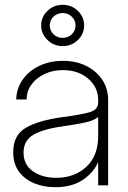

<svg xmlns="http://www.w3.org/2000/svg" viewBox="-20 -780 540 808"><path d="M212.4 7.8Q165 7.8 125 -8.3Q85 -24.4 60.3 -57.1Q35.6 -89.8 35.6 -140.1Q35.6 -211.4 89.4 -242.7Q143.1 -273.9 246.6 -287.6Q317.4 -296.9 355.2 -307.1Q393.1 -317.4 393.1 -348.6V-359.4Q393.1 -413.1 351.1 -449Q309.1 -484.9 244.6 -484.9Q201.7 -484.9 167.2 -468.5Q132.8 -452.1 112.5 -424.3Q92.3 -396.5 91.8 -361.3H48.3Q49.3 -407.7 75.2 -444.6Q101.1 -481.4 145 -502.7Q189 -523.9 244.6 -523.9Q299.8 -523.9 342.8 -502.7Q385.7 -481.4 410.4 -444.3Q435.1 -407.2 435.1 -359.4V0H393.1V-95.2H391.6Q372.1 -51.3 326.4 -21.7Q280.8 7.8 212.4 7.8ZM216.3 -31.7Q293.9 -31.7 343.5 -78.1Q393.1 -124.5 393.1 -207.5V-287.6Q375.5 -272.5 338.9 -264.6Q302.2 -256.8 245.6 -248.5Q160.6 -236.8 119.9 -212.4Q79.1 -188 79.1 -138.2Q79.1 -86.4 118.7 -59.1Q158.2 -31.7 216.3 -31.7ZM243.7 -585.9Q206.5 -585.9 179.9 -611.6Q153.3 -637.2 153.3 -672.9Q153.3 -709 179.9 -734.4Q206.5 -759.8 243.7 -759.8Q281.2 -759.8 307.6 -734.4Q334 -709 334 -672.9Q334 -637.2 307.6 -611.6Q281.2 -585.9 243.7 -585.9ZM243.7 -620.6Q266.1 -620.6 282 -635.7Q297.9 -650.9 297.9 -672.9Q297.9 -694.8 282 -710Q266.1 -725.1 243.7 -725.1Q221.2 -725.1 205.3 -710Q189.5 -694.8 189.5 -672.9Q189.5 -650.9 205.3 -635.7Q221.2 -620.6 243.7 -620.6Z"/></svg>

Font: Inter Display ExtraLight
Style: Regular
Weight: 200
Designer: Rasmus Andersson
Foundry: rsms
Version: Version 4.000;git-a52131595